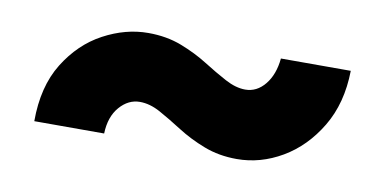

<svg xmlns="http://www.w3.org/2000/svg" viewBox="-36 -487 722 360"><g transform="rotate(10 325.0 -307.0)"><path d="M427 -205Q393 -205 364.5 -216Q336 -227 312.5 -242Q289 -257 269 -268Q249 -279 230 -279Q208 -279 191.5 -260Q175 -241 174 -209H41Q41 -275 68.5 -319.5Q96 -364 138 -386.5Q180 -409 223 -409Q258 -409 286.5 -398Q315 -387 338 -372.5Q361 -358 381.5 -347Q402 -336 420 -336Q442 -336 457.5 -355Q473 -374 476 -405H609Q608 -343 581 -298Q554 -253 513 -229Q472 -205 427 -205Z"/></g></svg>

Font: Azeret Mono
Style: Bold
Weight: 700
Designer: Martin Vácha
Foundry: Displaay
Version: Version 1.002